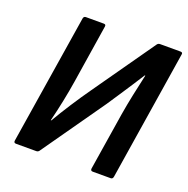

<svg xmlns="http://www.w3.org/2000/svg" viewBox="-119 -768 862 880"><g transform="rotate(20 312.0 -327.5)"><path d="M50.4 0Q38.9 0 40.6 -11.8L140.9 -643.9Q142.9 -655 153.3 -655H240.3Q251.8 -655 249.8 -643.9L205.4 -360.2Q198.1 -313.1 187.3 -260.6Q176.6 -208 163.5 -155.9H166.2Q192.5 -201.1 224.6 -250.7Q256.6 -300.4 291.7 -350L498.9 -645.1Q502 -650.2 505.8 -652.6Q509.7 -655 514.8 -655H614.2Q626.6 -655 624 -643.9L524.3 -11.8Q522.3 0 512.5 0H424.9Q413.4 0 414.8 -11.8L459.5 -293.8Q467.5 -341.9 478.2 -393.1Q488.9 -444.4 500.7 -496.3H498Q480 -467.8 458.9 -435.5Q437.9 -403.1 417.2 -372Q396.5 -340.8 378.6 -313.9L165.1 -9.9Q162.3 -5.1 158.6 -2.6Q154.9 0 149.5 0Z"/></g></svg>

Font: Sofia Sans Semi Condensed
Style: Italic
Weight: 400
Italic angle: -9°
Designer: Botio Nikoltchev, Ani Petrova
Foundry: lettersoup
Version: Version 4.101